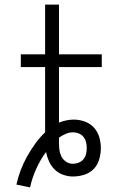

<svg xmlns="http://www.w3.org/2000/svg" viewBox="-20 -755 540 830"><path d="M110 55 51 43Q58 11 69.5 -19.5Q81 -50 97 -78.5Q113 -107 132 -133.5Q151 -160 175 -183V-465H70V-520H175V-735H235V-520H420V-465H235V-225Q250 -231 266.5 -234.5Q283 -238 299 -238Q323 -238 346.5 -229.5Q370 -221 386 -203.5Q402 -186 409 -162.5Q416 -139 416 -115Q416 -91 409 -66.5Q402 -42 385 -24.5Q368 -7 344 0.5Q320 8 295 8Q274 8 253 0.5Q232 -7 216.5 -22Q201 -37 192 -57Q183 -77 179 -98Q154 -64 136.5 -25Q119 14 110 55ZM295 -47Q308 -47 320.5 -52Q333 -57 341 -67Q349 -77 352 -89.5Q355 -102 355 -115Q355 -128 352 -140.5Q349 -153 341 -163Q333 -173 321 -178Q309 -183 296 -183Q280 -183 264.5 -176.5Q249 -170 235 -160V-137Q235 -121 237 -106Q239 -91 246 -77.5Q253 -64 266.5 -55.5Q280 -47 295 -47Z"/></svg>

Font: Iosevka Curly Light
Style: Regular
Weight: 300
Monospace: yes
Designer: Belleve Invis
Foundry: Belleve Invis
Version: Version 22.1.2; ttfautohint (v1.8.4)